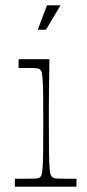

<svg xmlns="http://www.w3.org/2000/svg" viewBox="-20 -703 326 723"><path d="M36 0V-30Q50 -30 61.5 -30Q73 -30 81 -30Q109 -30 118 -31Q127 -32 131 -36Q135 -39 137 -46Q139 -53 140.5 -73Q142 -93 142.5 -132.5Q143 -172 143 -240Q143 -307 142.5 -346Q142 -385 140.5 -404.5Q139 -424 137 -431Q135 -438 131 -441Q127 -445 118.5 -446Q110 -447 85 -447Q78 -447 69.5 -447Q61 -447 50 -447V-480H166Q166 -469 165.5 -437Q165 -405 164.5 -365.5Q164 -326 164 -291.5Q164 -257 164 -240Q164 -172 164.5 -132.5Q165 -93 166.5 -73Q168 -53 170.5 -46Q173 -39 177 -36Q182 -32 191 -31Q200 -30 229 -30Q237 -30 246.5 -30Q256 -30 268 -30V0ZM122 -591 157 -683H208L153 -591Z"/></svg>

Font: Ojuju ExtraLight
Style: Regular
Weight: 200
Designer: Chisaokwu Joboson, Mirko Velimirovic
Foundry: Udi Foundry
Version: Version 1.000